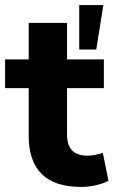

<svg xmlns="http://www.w3.org/2000/svg" viewBox="-21 -725 447 756"><path d="M299 11Q194 11 143 -40Q92 -91 92 -190V-378H-1V-491H92V-635H243V-491H388V-378H243V-196Q243 -154 262.5 -133Q282 -112 325 -112Q338 -112 352.5 -115Q367 -118 384 -123L406 -13Q385 -2 356 4.5Q327 11 299 11ZM291 -530V-705H386L358 -530Z"/></svg>

Font: Nunito Sans 12pt ExtraBold
Style: Regular
Weight: 800
Designer: Vernon Adams
Foundry: Vernon Adams
Version: Version 3.101;gftools[0.9.27]